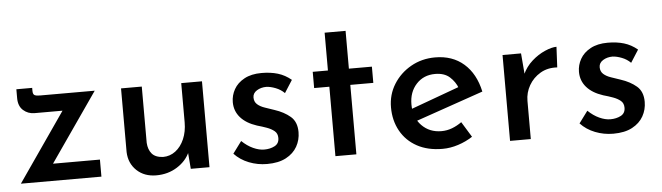

<svg xmlns="http://www.w3.org/2000/svg" viewBox="-43 -758 3209 931"><g transform="rotate(-5 1562.0 -292.0)"><path d="M123 -335Q91 -335 68 -355.5Q45 -376 45 -415V-458H122V-444Q122 -427 130 -422.5Q138 -418 156 -418H423L176 -62L156 -83H419V0H27L279 -364L295 -335Z M685 17Q627 17 590 -18Q553 -53 551 -108V-418H652V-144Q654 -111 671 -91Q688 -71 725 -69Q759 -69 786 -89.5Q813 -110 828.5 -146Q844 -182 844 -227V-418H945V0H854L846 -98L850 -82Q831 -39 786.5 -11Q742 17 685 17Z M1225 9Q1179 9 1137 -7.5Q1095 -24 1066 -55L1109 -113Q1135 -88 1163.5 -75Q1192 -62 1217 -62Q1246 -62 1268 -73.5Q1290 -85 1290 -112Q1290 -134 1275.5 -146Q1261 -158 1239 -166Q1217 -174 1192 -181Q1140 -198 1112.5 -229.5Q1085 -261 1085 -304Q1085 -337 1101.5 -366.5Q1118 -396 1152 -414.5Q1186 -433 1236 -433Q1280 -433 1315 -422.5Q1350 -412 1380 -387L1341 -326Q1323 -344 1298.5 -353.5Q1274 -363 1254 -364Q1227 -364 1207 -351.5Q1187 -339 1187 -318Q1187 -297 1201 -284.5Q1215 -272 1237.5 -264.5Q1260 -257 1283 -249Q1329 -234 1359.5 -208Q1390 -182 1390 -132Q1390 -94 1372 -62Q1354 -30 1317.5 -10.5Q1281 9 1225 9Z M1558 -601H1660V-417H1772V-338H1660V0H1558V-338H1484V-417H1558Z M2079 10Q2007 10 1955 -18.5Q1903 -47 1875 -97.5Q1847 -148 1847 -212Q1847 -274 1878.5 -324.5Q1910 -375 1963 -405Q2016 -435 2081 -435Q2165 -435 2220.5 -386.5Q2276 -338 2295 -250L1954 -132L1930 -190L2204 -290L2183 -276Q2171 -308 2145 -331.5Q2119 -355 2074 -355Q2018 -355 1982.5 -316.5Q1947 -278 1947 -218Q1947 -154 1985 -115Q2023 -76 2081 -76Q2108 -76 2133 -85.5Q2158 -95 2180 -111L2226 -36Q2194 -15 2155.5 -2.5Q2117 10 2079 10Z M2498 -418 2508 -298 2504 -314Q2521 -352 2551.5 -379Q2582 -406 2615.5 -420.5Q2649 -435 2672 -435L2667 -335Q2620 -338 2584.5 -317Q2549 -296 2529 -261Q2509 -226 2509 -186V0H2408V-418Z M2910 9Q2864 9 2822 -7.5Q2780 -24 2751 -55L2794 -113Q2820 -88 2848.5 -75Q2877 -62 2902 -62Q2931 -62 2953 -73.5Q2975 -85 2975 -112Q2975 -134 2960.5 -146Q2946 -158 2924 -166Q2902 -174 2877 -181Q2825 -198 2797.5 -229.5Q2770 -261 2770 -304Q2770 -337 2786.5 -366.5Q2803 -396 2837 -414.5Q2871 -433 2921 -433Q2965 -433 3000 -422.5Q3035 -412 3065 -387L3026 -326Q3008 -344 2983.5 -353.5Q2959 -363 2939 -364Q2912 -364 2892 -351.5Q2872 -339 2872 -318Q2872 -297 2886 -284.5Q2900 -272 2922.5 -264.5Q2945 -257 2968 -249Q3014 -234 3044.5 -208Q3075 -182 3075 -132Q3075 -94 3057 -62Q3039 -30 3002.5 -10.5Q2966 9 2910 9Z"/></g></svg>

Font: Reem Kufi
Style: Regular
Weight: 400
Designer: Khaled Hosny
Version: Version 1.6